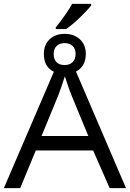

<svg xmlns="http://www.w3.org/2000/svg" viewBox="-20 -978 675 998"><path d="M426 -698Q426 -633 375 -606L635 0H550L464 -196H166L85 0H0L260 -605Q208 -630 208 -697Q208 -746 238 -774Q268 -802 316 -802Q365 -802 395.5 -773.5Q426 -745 426 -698ZM439 -271 352 -482Q340 -510 317 -581Q310 -558 298.5 -525Q287 -492 282 -480L196 -271ZM270 -836Q294 -865 319 -901Q344 -937 355 -958H454V-950Q438 -928 397 -888.5Q356 -849 324 -827H270ZM373 -697Q373 -725 357 -739.5Q341 -754 316 -754Q291 -754 275 -739.5Q259 -725 259 -697Q259 -670 273.5 -655Q288 -640 316 -640Q342 -640 357.5 -655Q373 -670 373 -697Z"/></svg>

Font: Stephens Clock
Style: Regular
Weight: 400
Designer: Peter Wiegel (catfonts.de) with slight modifications by DT1.org
Version: Version 0.9.1